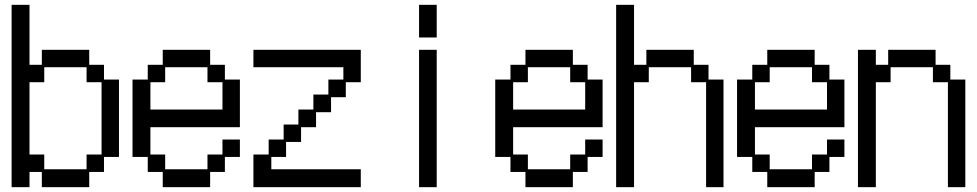

<svg xmlns="http://www.w3.org/2000/svg" viewBox="-20 -746 4040 794"><path d="M28 -726H102V-478H153V-540H349V-478H410V-417H472V-97H410V-35H349V28H153V-35H102V28H28ZM163 -107V-46H338V-107H400V-406H338V-468H163V-406H102V-107Z M591 -97H528V-417H591V-478H653V-540H849V-478H910V-417H972V-220H602V-107H663V-46H838V-107H900V-169H972V-97H910V-35H849V28H653V-35H591ZM900 -293V-406H838V-468H663V-406H602V-293Z M1028 -107H1091V-169H1153V-231H1214V-293H1276V-355H1338V-417H1400V-468H1028V-540H1472V-406H1410V-344H1349V-282H1287V-220H1225V-159H1163V-97H1102V-46H1472V28H1028Z M1713 -726H1786V-591H1713ZM1713 -540H1786V28H1713Z M2091 -97H2028V-417H2091V-478H2153V-540H2349V-478H2410V-417H2472V-220H2102V-107H2163V-46H2338V-107H2400V-169H2472V-97H2410V-35H2349V28H2153V-35H2091ZM2400 -293V-406H2338V-468H2163V-406H2102V-293Z M2528 -726H2602V-478H2653V-540H2849V-478H2910V-417H2972V28H2900V-406H2838V-468H2663V-406H2602V28H2528Z M3091 -97H3028V-417H3091V-478H3153V-540H3349V-478H3410V-417H3472V-220H3102V-107H3163V-46H3338V-107H3400V-169H3472V-97H3410V-35H3349V28H3153V-35H3091ZM3400 -293V-406H3338V-468H3163V-406H3102V-293Z M3528 -540H3602V-478H3653V-540H3849V-478H3910V-417H3972V28H3900V-406H3838V-468H3663V-406H3602V28H3528Z"/></svg>

Font: DotGothic16
Style: Regular
Weight: 400
Designer: Fontworks Inc.
Foundry: Fontworks Inc.
Version: Version 1.100